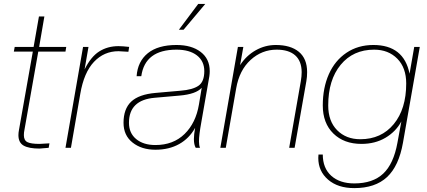

<svg xmlns="http://www.w3.org/2000/svg" viewBox="-20 -756 2182 982"><path d="M182.1 3.9Q127.9 3.9 101.1 -11.2Q74.2 -26.4 74.2 -64.9Q74.2 -77.1 77.1 -91.8L147.9 -492.2H50.8L55.2 -516.1H151.9L179.2 -671.9H207L180.2 -516.1H318.8L314.9 -492.2H175.8L105 -91.8Q102.1 -78.6 102.1 -64.9Q102.1 -38.1 120.1 -29.1Q138.2 -20 182.1 -20L232.9 -22.9L229 0Q190.9 3.9 182.1 3.9Z M342.8 0H314.9L404.8 -516.1H432.6L412.6 -400.9Q444.8 -465.8 487.5 -492.9Q530.3 -520 585.9 -520Q606.4 -520 640.6 -516.1L636.7 -491.2L585.9 -494.1Q512.2 -494.1 460.7 -439.7Q409.2 -385.3 390.6 -275.9Z M774.9 9.8Q704.1 9.8 658 -26.9Q611.8 -63.5 611.8 -127.9Q611.8 -199.2 651.1 -236.3Q690.4 -273.4 775.9 -280.8L902.8 -292Q965.3 -296.9 995.1 -317.4Q1024.9 -337.9 1024.9 -392.1Q1024.9 -443.4 987.1 -472.7Q949.2 -502 882.8 -502Q721.7 -502 702.6 -366.2H678.7Q684.1 -441.9 736.1 -483.9Q788.1 -525.9 882.8 -525.9Q960 -525.9 1006.3 -490.5Q1052.7 -455.1 1052.7 -392.1Q1052.7 -379.9 1050.8 -366.2L1009.8 -131.8Q997.6 -64.9 997.6 -33.2Q997.6 -12.7 1002.9 0H981Q971.7 -16.6 971.7 -44.9Q971.7 -67.9 978 -102.1Q948.2 -48.3 896.5 -19.3Q844.7 9.8 774.9 9.8ZM774.9 -14.2Q866.2 -14.2 924.1 -70.8Q981.9 -127.4 997.6 -222.2L1011.7 -307.1Q982.9 -274.4 897.9 -267.1L771 -255.9Q639.6 -244.6 639.6 -127.9Q639.6 -75.2 676.5 -44.7Q713.4 -14.2 774.9 -14.2ZM918.9 -604H895L993.7 -735.8H1029.8Z M1486.8 0H1459L1518.6 -340.8Q1522.9 -366.2 1522.9 -387.2Q1522.5 -443.8 1489.7 -472.9Q1457 -502 1395 -502Q1319.3 -502 1261.7 -449.5Q1204.1 -397 1188 -304.2L1134.8 0H1106.9L1196.8 -516.1H1224.6L1208 -422.9Q1239.7 -471.7 1287.8 -498.8Q1335.9 -525.9 1390.6 -525.9Q1466.3 -525.9 1508.5 -491Q1550.8 -456.1 1550.8 -387.2Q1550.8 -362.3 1546.9 -340.8Z M1828.6 -20Q1739.3 -20 1685.1 -73Q1630.9 -126 1630.9 -216.8Q1630.9 -306.6 1661.9 -376.5Q1692.9 -446.3 1752 -486.1Q1811 -525.9 1889.6 -525.9Q2045.4 -525.9 2074.7 -378.9L2098.6 -516.1H2127L2041 -25.9Q2020 93.3 1959.5 149.7Q1898.9 206.1 1792 206.1Q1708 206.1 1658 162.8Q1607.9 119.6 1607.9 51.8Q1607.9 40 1608.9 34.2H1630.9Q1630.9 104 1674.3 143.1Q1717.8 182.1 1792 182.1Q1886.7 182.1 1939.9 132.1Q1993.2 82 2012.7 -25.9L2032.7 -134.8Q2004.4 -82.5 1951.4 -51.3Q1898.4 -20 1828.6 -20ZM1822.8 -43.9Q1930.2 -43.9 1993.9 -121.3Q2057.6 -198.7 2057.6 -329.1Q2057.6 -409.7 2012 -455.8Q1966.3 -502 1893.6 -502Q1786.1 -502 1722.4 -424.6Q1658.7 -347.2 1658.7 -216.8Q1658.7 -136.2 1704.3 -90.1Q1750 -43.9 1822.8 -43.9Z"/></svg>

Font: Creato Display Thin
Style: Italic
Weight: 265
Italic angle: -10°
Version: Version 1.000